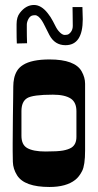

<svg xmlns="http://www.w3.org/2000/svg" viewBox="-20 -743 392 769"><path d="M30.8 -168.9 31.7 -277.3Q32.2 -318.8 32.7 -349.4Q33.2 -379.9 33.2 -396.7Q33.2 -413.6 36.6 -429.4Q40 -445.3 48.1 -459Q56.2 -472.7 72.3 -482.9Q106.9 -504.9 178.2 -504.9Q280.3 -504.9 307.1 -457Q320.8 -432.6 320.8 -407.7V-140.1Q320.8 -81.1 308.8 -57.9Q296.9 -34.7 281.2 -22.5Q245.1 5.9 178.2 5.9Q77.6 5.9 48.3 -41Q32.2 -66.9 31.5 -94.7Q30.8 -122.6 30.8 -137.7ZM65.9 -297.9V-199.2Q65.9 -163.6 88.4 -150.4Q112.8 -136.2 162.1 -136.2Q211.4 -136.2 232.4 -140.1Q253.4 -144 265.6 -151.4Q286.1 -164.1 286.1 -194.8V-297.9Q286.1 -332.5 264.2 -347.7Q240.2 -363.8 191.9 -363.8Q111.3 -363.8 88.6 -349.9Q65.9 -335.9 65.9 -297.9ZM271.5 -639.2 271 -682.1Q270.5 -697.3 270.5 -714.8H310.1L311.5 -666Q311.5 -562 242.2 -562Q199.2 -562 177.7 -603Q164.6 -628.4 159.2 -639.6Q153.8 -650.9 147.9 -660.2Q133.3 -682.1 120.6 -682.1Q107.9 -682.1 102.1 -677.2Q96.2 -672.4 93.3 -666Q87.4 -654.3 87.4 -644V-622.1Q87.4 -610.8 87.6 -598.1Q87.9 -585.4 88.4 -569.8L47.4 -568.8Q46.9 -581.1 46.6 -593.3Q46.4 -605.5 46.4 -619.1V-646Q46.4 -674.8 59.6 -691.4Q84 -723.1 116.2 -723.1Q145 -723.1 170.9 -690.4Q183.1 -675.3 191.9 -658.2Q200.7 -641.1 204.8 -633.3Q209 -625.5 214.4 -619.1Q228 -603 239 -603Q250 -603 255.1 -606.4Q260.3 -609.9 264.2 -615.2Q271.5 -625.5 271.5 -639.2Z"/></svg>

Font: Smokum
Style: Regular
Weight: 400
Designer: Astigmatic (AOETI)
Foundry: Astigmatic (AOETI)
Version: Version 1.001